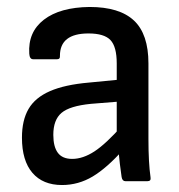

<svg xmlns="http://www.w3.org/2000/svg" viewBox="-20 -520 514 551"><path d="M340 0Q331 0 329 -12Q327 -24 324 -49.5Q321 -75 320 -97L315 -128V-338Q315 -386 297 -405Q279 -424 234 -424Q152 -424 152 -360Q153 -350 144 -350H75Q65 -350 64 -366Q60 -428 106 -463.5Q152 -499 237 -500Q323 -500 364.5 -461Q406 -422 406 -338V-121Q406 -87 407.5 -59.5Q409 -32 412 -11Q414 0 403 0ZM158 11Q103 11 73 -24Q43 -59 43 -125Q43 -175 62 -207.5Q81 -240 123.5 -258.5Q166 -277 235 -283L328 -292V-229L241 -222Q180 -216 156.5 -196Q133 -176 133 -133Q133 -99 146 -81.5Q159 -64 187 -64Q218 -64 251 -85.5Q284 -107 332 -161L335 -92Q287 -38 246 -13.5Q205 11 158 11Z"/></svg>

Font: Sofia Sans Semi Condensed Medium
Style: Regular
Weight: 500
Designer: Botio Nikoltchev, Ani Petrova
Foundry: lettersoup
Version: Version 4.100